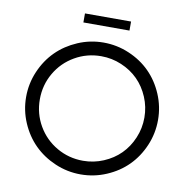

<svg xmlns="http://www.w3.org/2000/svg" viewBox="-96 -1000 1086 1104"><g transform="rotate(10 447.0 -448.0)"><path d="M311 -853.5V-906.2H580.1V-853.5ZM446.3 9.8Q368.2 9.8 296.9 -20.8Q225.6 -51.3 173.8 -102.8Q122.1 -154.3 91.6 -225.6Q61 -296.9 61 -375Q61 -453.1 91.6 -524.4Q122.1 -595.7 173.8 -647.2Q225.6 -698.7 296.9 -729.2Q368.2 -759.8 446.3 -759.8Q524.9 -759.8 596.4 -729.2Q668 -698.7 719.2 -647.2Q770.5 -595.7 800.8 -524.4Q831.1 -453.1 831.1 -375Q831.1 -296.9 800.8 -225.6Q770.5 -154.3 719.2 -102.8Q668 -51.3 596.4 -20.8Q524.9 9.8 446.3 9.8ZM446.3 -69.8Q508.8 -69.8 565.4 -93.8Q622.1 -117.7 662.8 -158.4Q703.6 -199.2 727.5 -255.9Q751.5 -312.5 751.5 -375Q751.5 -437.5 727.5 -494.1Q703.6 -550.8 662.8 -591.6Q622.1 -632.3 565.4 -656.2Q508.8 -680.2 446.3 -680.2Q363.3 -680.2 293 -639.6Q222.7 -599.1 181.9 -528.8Q141.1 -458.5 141.1 -375Q141.1 -291.5 181.9 -221.2Q222.7 -150.9 293 -110.4Q363.3 -69.8 446.3 -69.8Z"/></g></svg>

Font: Now
Style: Regular
Weight: 400
Designer: Alfredo Marco Pradil
Foundry: Alfredo Marco Pradil
Version: Version 1.002;PS 001.002;hotconv 1.0.88;makeotf.lib2.5.64775